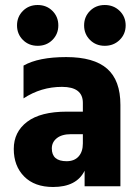

<svg xmlns="http://www.w3.org/2000/svg" viewBox="-20 -744 556 767"><path d="M130.5 -724Q166 -724 189.5 -700.5Q213 -677 213 -642.5Q213 -608 189.5 -584.5Q166 -561 130.5 -561Q95 -561 71.5 -584.5Q48 -608 48 -642.5Q48 -677 71.5 -700.5Q95 -724 130.5 -724ZM398.5 -724Q434 -724 458 -700.5Q482 -677 482 -642.5Q482 -608 458 -584.5Q434 -561 398.5 -561Q363 -561 339.5 -584.5Q316 -608 316 -642.5Q316 -677 339.5 -700.5Q363 -724 398.5 -724ZM192 3Q118 3 76.5 -39Q35 -81 35 -149Q35 -217 88.5 -257.5Q142 -298 247 -298H311V-333Q311 -397 227.5 -397Q144 -397 74 -351V-482Q134 -516 244.5 -516Q355 -516 408 -469.5Q461 -423 461 -325V0H318V-62Q286 3 192 3ZM246 -100Q277 -100 294 -119Q311 -138 311 -171V-208H264Q227 -208 207 -192Q187 -176 187 -151Q187 -100 246 -100Z"/></svg>

Font: Hind Mysuru
Style: Bold
Weight: 700
Designer: Manushi Parikh, Hitesh Malaviya
Foundry: Indian Type Foundry
Version: Version 0.703;PS 1.0;hotconv 1.0.86;makeotf.lib2.5.63406